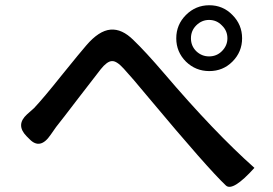

<svg xmlns="http://www.w3.org/2000/svg" viewBox="-20 -742 1040 732"><path d="M81 -223Q39 -266 83 -306L110 -330Q145 -367 216 -456Q288 -545 309 -569Q357 -625 401 -629Q445 -633 489 -589Q534 -546 606 -462Q797 -238 950 -102Q867 -10 841 -35Q772 -100 548 -368Q480 -450 452 -480Q424 -511 406 -509Q388 -508 364 -478Q341 -449 279 -368Q218 -288 194 -258L173 -228Q133 -169 92 -212ZM728 -547Q749 -527 777 -527Q806 -527 826 -547Q847 -568 847 -596Q847 -625 826 -645Q806 -666 777 -666Q749 -666 728 -645Q708 -625 708 -596Q708 -567 728 -547ZM866 -685Q903 -648 903 -596Q903 -544 866 -507Q830 -471 778 -471Q726 -471 689 -507Q652 -544 652 -596Q652 -648 689 -685Q726 -722 778 -722Q830 -722 866 -685Z"/></svg>

Font: Swei Half Moon CJK TC
Style: Medium
Weight: 500
Version: Version 2.125